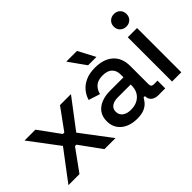

<svg xmlns="http://www.w3.org/2000/svg" viewBox="-84 -1099 1512 1512"><g transform="rotate(-45 672.0 -343.0)"><path d="M22 0 210 -249 26 -493H147L276 -316H292L421 -493H543L358 -249L546 0H423L292 -181H276L145 0Z M591 -142Q591 -193 615.5 -226.5Q640 -260 682.5 -277Q725 -294 779 -294H929V-326Q929 -369 903 -395Q877 -421 823 -421Q770 -421 742 -396Q714 -371 705 -331L609 -362Q621 -402 647.5 -434.5Q674 -467 718 -487Q762 -507 824 -507Q920 -507 975 -458Q1030 -409 1030 -319V-116Q1030 -86 1058 -86H1100V0H1023Q988 0 966 -18Q944 -36 944 -67V-70H929Q921 -55 905 -35Q889 -15 858 -0.5Q827 14 776 14Q723 14 681.5 -4Q640 -22 615.5 -57Q591 -92 591 -142ZM929 -204V-214H785Q744 -214 719 -196.5Q694 -179 694 -145Q694 -111 720 -91Q746 -71 791 -71Q853 -71 891 -106.5Q929 -142 929 -204ZM799 -558 698 -700H817L892 -558Z M1176 0V-493H1279V0ZM1157 -630Q1157 -661 1177.5 -680.5Q1198 -700 1228 -700Q1259 -700 1279 -680.5Q1299 -661 1299 -630Q1299 -599 1279 -579.5Q1259 -560 1228 -560Q1198 -560 1177.5 -579.5Q1157 -599 1157 -630Z"/></g></svg>

Font: Space Grotesk Frontify Medium
Style: Regular
Weight: 500
Designer: Florian Karsten
Version: Version 2.000